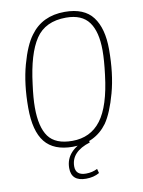

<svg xmlns="http://www.w3.org/2000/svg" viewBox="-105 -859 846 1138"><g transform="rotate(-10 318.0 -290.0)"><path d="M278 -27Q388 -27 451 -110.5Q514 -194 536 -378Q547 -465 547 -524Q547 -637 504.5 -695Q462 -753 367 -753Q242 -753 184 -666Q126 -579 104 -398Q93 -317 93 -260Q93 -142 135 -84.5Q177 -27 278 -27ZM275 8Q161 8 107.5 -58.5Q54 -125 54 -265Q54 -409 85 -521.5Q116 -634 158 -689Q230 -788 365 -788Q482 -788 534 -719Q586 -650 586 -524Q586 -377 555 -264Q524 -151 484 -93Q410 8 275 8ZM319 208Q231 208 231 129Q231 22 370 -23L378 0Q262 36 262 124Q262 178 324 178Q362 178 393 162L400 188Q366 208 319 208Z"/></g></svg>

Font: Tanohe Sans ExtraLight
Style: Italic
Weight: 200
Designer: Village Type and Design LLC & Cristiano Sobral
Foundry: Cooper Hewitt Smithsonian Design Museum
Version: Version 1.00;September 29, 2021;FontCreator 13.0.0.2655 64-b